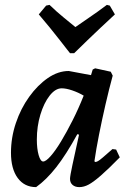

<svg xmlns="http://www.w3.org/2000/svg" viewBox="-20 -755 523 787"><path d="M370 -91Q375 -91 381.5 -94.5Q388 -98 402 -110Q416 -122 441 -144L456 -142L471 -110Q424 -62 393.5 -35.5Q363 -9 343.5 1.5Q324 12 305 12Q288 12 277.5 3Q267 -6 267 -22Q267 -33 277 -79.5Q287 -126 304 -203L297 -205Q251 -121 210.5 -69.5Q170 -18 128 12Q80 12 52.5 -25.5Q25 -63 25 -129Q25 -191 45 -250.5Q65 -310 99.5 -358Q134 -406 176 -435Q218 -464 262 -464L353 -447L360 -470L370 -475L434 -461L442 -445Q427 -390 412.5 -327Q398 -264 386 -203.5Q374 -143 367 -94ZM157 -93Q168 -93 187.5 -115Q207 -137 230 -175Q253 -213 277.5 -261.5Q302 -310 323 -363Q301 -376 276 -384.5Q251 -393 233 -393Q207 -393 183.5 -363Q160 -333 145.5 -285Q131 -237 131 -183Q131 -145 138.5 -119Q146 -93 157 -93ZM169 -732 183 -735Q213 -706 242 -682.5Q271 -659 289 -644Q310 -659 345.5 -683Q381 -707 418 -735L430 -732L451 -696Q422 -669 392.5 -641.5Q363 -614 338.5 -590Q314 -566 299 -551.5Q284 -537 284 -537H267Q267 -537 255.5 -551.5Q244 -566 225.5 -590Q207 -614 184.5 -641.5Q162 -669 139 -696Z"/></svg>

Font: Alegreya SemiBold
Style: Italic
Weight: 600
Italic angle: -7°
Designer: Juan Pablo del Peral
Foundry: Huerta Tipografica
Version: Version 2.009